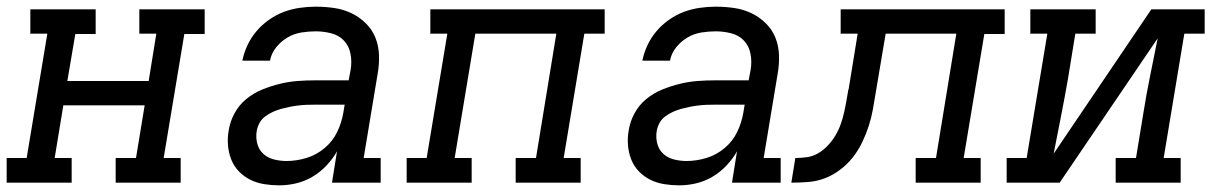

<svg xmlns="http://www.w3.org/2000/svg" viewBox="-30 -548 3650 576"><path d="M-10 0V-74H50L112 -447H61V-520H257V-446H196L172 -305H416L439 -447H388V-520H584V-446H523L461 -74H512V0H317V-74H378L404 -232H160L134 -74H185V0Z M808 8Q785 8 763 4.5Q741 1 721.5 -8.5Q702 -18 687 -33.5Q672 -49 664 -69Q656 -89 654 -111.5Q652 -134 656 -156Q660 -183 673.5 -208Q687 -233 709 -251Q731 -269 757 -279.5Q783 -290 809.5 -296.5Q836 -303 862.5 -305Q889 -307 915 -307H1016L1022 -339Q1026 -363 1021.5 -386.5Q1017 -410 1002 -426Q987 -442 964 -448Q941 -454 917 -454Q896 -454 874 -450.5Q852 -447 832.5 -435.5Q813 -424 798.5 -406Q784 -388 780 -366H697Q702 -390 712.5 -412.5Q723 -435 739.5 -454.5Q756 -474 777.5 -489Q799 -504 822 -512.5Q845 -521 869.5 -524.5Q894 -528 917 -528Q945 -528 972.5 -524Q1000 -520 1024 -508.5Q1048 -497 1067 -478.5Q1086 -460 1096 -435.5Q1106 -411 1107 -383Q1108 -355 1103 -327L1061 -74H1112V0H966L981 -94Q968 -71 949 -51Q930 -31 907 -17.5Q884 -4 858.5 2Q833 8 808 8ZM830 -65Q859 -65 889 -74Q919 -83 943.5 -103.5Q968 -124 981.5 -152Q995 -180 1000 -210L1004 -234H915Q902 -234 889.5 -233.5Q877 -233 864.5 -231.5Q852 -230 839.5 -227.5Q827 -225 814 -221.5Q801 -218 789 -212.5Q777 -207 766 -199Q755 -191 748.5 -179Q742 -167 740 -154Q737 -135 742 -116.5Q747 -98 760.5 -86Q774 -74 792.5 -69.5Q811 -65 830 -65Z M1190 0V-74H1250L1312 -447H1261V-520H1784V-447H1723L1661 -74H1712V0H1517V-74H1578L1639 -447H1396L1334 -74H1385V0Z M2008 8Q1985 8 1963 4.5Q1941 1 1921.5 -8.5Q1902 -18 1887 -33.5Q1872 -49 1864 -69Q1856 -89 1854 -111.5Q1852 -134 1856 -156Q1860 -183 1873.5 -208Q1887 -233 1909 -251Q1931 -269 1957 -279.5Q1983 -290 2009.5 -296.5Q2036 -303 2062.5 -305Q2089 -307 2115 -307H2216L2222 -339Q2226 -363 2221.5 -386.5Q2217 -410 2202 -426Q2187 -442 2164 -448Q2141 -454 2117 -454Q2096 -454 2074 -450.5Q2052 -447 2032.5 -435.5Q2013 -424 1998.5 -406Q1984 -388 1980 -366H1897Q1902 -390 1912.5 -412.5Q1923 -435 1939.5 -454.5Q1956 -474 1977.5 -489Q1999 -504 2022 -512.5Q2045 -521 2069.5 -524.5Q2094 -528 2117 -528Q2145 -528 2172.5 -524Q2200 -520 2224 -508.5Q2248 -497 2267 -478.5Q2286 -460 2296 -435.5Q2306 -411 2307 -383Q2308 -355 2303 -327L2261 -74H2312V0H2166L2181 -94Q2168 -71 2149 -51Q2130 -31 2107 -17.5Q2084 -4 2058.5 2Q2033 8 2008 8ZM2030 -65Q2059 -65 2089 -74Q2119 -83 2143.5 -103.5Q2168 -124 2181.5 -152Q2195 -180 2200 -210L2204 -234H2115Q2102 -234 2089.5 -233.5Q2077 -233 2064.5 -231.5Q2052 -230 2039.5 -227.5Q2027 -225 2014 -221.5Q2001 -218 1989 -212.5Q1977 -207 1966 -199Q1955 -191 1948.5 -179Q1942 -167 1940 -154Q1937 -135 1942 -116.5Q1947 -98 1960.5 -86Q1974 -74 1992.5 -69.5Q2011 -65 2030 -65Z M2344 0 2356 -74Q2373 -74 2391 -76.5Q2409 -79 2425 -88.5Q2441 -98 2454 -112Q2467 -126 2476.5 -142Q2486 -158 2492 -175Q2498 -192 2502 -209.5Q2506 -227 2509 -244Q2512 -261 2515 -279L2516 -280Q2516 -280 2516 -280.5Q2516 -281 2516 -281L2543 -447H2492V-520H2984V-446H2923L2861 -74H2912V0H2717V-74H2778L2839 -447H2627L2597 -269Q2593 -244 2588.5 -219Q2584 -194 2576 -169.5Q2568 -145 2556.5 -121Q2545 -97 2528.5 -76Q2512 -55 2490 -38.5Q2468 -22 2444 -13Q2420 -4 2394.5 -2Q2369 0 2344 0Z M2990 0V-74H3050L3112 -447H3061V-520H3257V-447H3196L3174 -312Q3164 -255 3153 -199Q3142 -143 3131 -87L3424 -520H3584V-447H3523L3461 -74H3512V0H3317V-74H3378L3400 -208Q3409 -265 3420.5 -321Q3432 -377 3443 -433L3149 0Z"/></svg>

Font: Iosevka Etoile Oblique
Style: Regular
Weight: 400
Italic angle: -9°
Designer: Belleve Invis
Foundry: Belleve Invis
Version: Version 15.5.2; ttfautohint (v1.8.4)